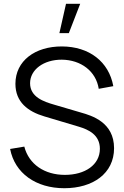

<svg xmlns="http://www.w3.org/2000/svg" viewBox="-20 -980 656 1015"><path d="M329 -960 294 -805H344L404 -960ZM320 15C470.5 15 583 -62.5 583 -196.5C583 -333 466.5 -368.5 408 -385L267 -426.5C211 -442.5 139 -467 139 -540C139 -611.5 210.5 -665 307 -664.5C407.5 -663.5 487.5 -604 502 -510.5L579 -524.5C555.5 -654 451.5 -734 307.5 -734.5C165.5 -735 61.5 -658.5 61.5 -537C61.5 -440.5 127 -390.5 215 -364.5L397.5 -310C447.5 -295 508 -267.5 508 -193.5C508 -108.5 429.5 -55.5 323 -55.5C215.5 -55.5 132.5 -111.5 108.5 -205L33.5 -192.5C58 -64.5 169.5 15 320 15Z"/></svg>

Font: Hauora
Style: Regular
Weight: 400
Designer: Mikhail Sharanda
Foundry: WCYS & Co.
Version: Version 1.010